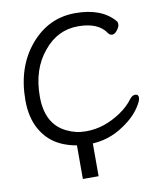

<svg xmlns="http://www.w3.org/2000/svg" viewBox="-99 -796 900 1085"><g transform="rotate(-10 351.5 -253.5)"><path d="M356.9 23.9Q269 23.9 198 -8.5Q127 -41 85.9 -111.1Q44.9 -181.2 44.9 -282.2Q44.9 -472.2 148.9 -595.7Q252.9 -719.2 407.7 -719.2Q560.1 -719.2 632.8 -631.8Q636.7 -626 636.7 -613.8Q636.7 -601.1 622.3 -582Q607.9 -563 593.8 -563Q579.1 -563 570.8 -575.2Q526.9 -643.1 410.2 -643.1Q292 -643.1 212.9 -545.9Q128.9 -446.8 128.9 -289.1Q128.9 -131.8 240.7 -77.1Q293 -50.8 351.1 -50.8Q407.7 -50.8 457.8 -67.9Q507.8 -85 554.4 -116.5Q601.1 -147.9 630.9 -189Q645 -206.1 661.1 -206.1Q679.7 -206.1 679.7 -187Q679.7 -171.9 665 -147Q630.9 -86.9 559.1 -39.1Q468.8 23.9 356.9 23.9ZM377.9 -39.1V211.4H287.6V-39.1Z"/></g></svg>

Font: LXGW WenKai GB Screen
Style: Regular
Weight: 400
Designer: LXGW / Fontworks Inc.
Foundry: LXGW / Fontworks Inc.
Version: Version 1.321;February 19, 2024;FontCreator 14.0.0.2901 64-b